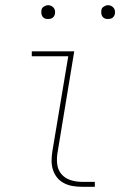

<svg xmlns="http://www.w3.org/2000/svg" viewBox="-20 -717 490 737"><path d="M294 0Q276 0 258.5 -3Q241 -6 225.5 -14Q210 -22 199.5 -35Q189 -48 183.5 -64.5Q178 -81 178 -99Q178 -117 181 -136L242 -501H102V-520H265L201 -132Q197 -110 199.5 -87.5Q202 -65 215.5 -49Q229 -33 250 -26Q271 -19 294 -19H344V0ZM394 -644Q388 -644 382.5 -646Q377 -648 373.5 -653Q370 -658 369 -664Q368 -670 369 -676Q369 -681 371.5 -685Q374 -689 378 -691.5Q382 -694 386 -695.5Q390 -697 395 -697Q401 -697 406.5 -694.5Q412 -692 416 -687Q420 -682 421 -676Q422 -670 421 -664Q420 -659 417.5 -655Q415 -651 411.5 -648.5Q408 -646 403.5 -645Q399 -644 394 -644ZM164 -644Q158 -644 152.5 -646Q147 -648 143.5 -653Q140 -658 139 -664Q138 -670 139 -676Q139 -681 141.5 -685Q144 -689 148 -691.5Q152 -694 156 -695.5Q160 -697 165 -697Q171 -697 176.5 -694.5Q182 -692 186 -687Q190 -682 191 -676Q192 -670 191 -664Q190 -659 187.5 -655Q185 -651 181.5 -648.5Q178 -646 173.5 -645Q169 -644 164 -644Z"/></svg>

Font: Iosevka Etoile Thin
Style: Italic
Weight: 100
Italic angle: -9°
Designer: Belleve Invis
Foundry: Belleve Invis
Version: Version 22.1.2; ttfautohint (v1.8.4)